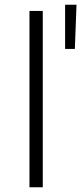

<svg xmlns="http://www.w3.org/2000/svg" viewBox="-20 -788 342 808"><path d="M104 0V-742H160V0ZM254 -582V-768H302L295 -582Z"/></svg>

Font: Montserrat-Alt1 Light
Style: Regular
Weight: 300
Designer: Differentunic
Foundry: Differentunic
Version: Version 7.222